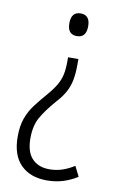

<svg xmlns="http://www.w3.org/2000/svg" viewBox="-84 -583 498 825"><g transform="rotate(10 165.0 -171.0)"><path d="M224 -318Q224 -279 218.5 -250.5Q213 -222 199.5 -197Q186 -172 161 -145Q121 -99 100.5 -62.5Q80 -26 80 29Q80 88 107.5 117Q135 146 183 146Q213 146 239.5 137Q266 128 291 112L313 156Q283 175 250.5 185Q218 195 180 195Q108 195 66.5 153.5Q25 112 25 31Q25 -16 37 -49Q49 -82 70 -110Q91 -138 119 -170Q143 -198 156 -220.5Q169 -243 174 -267Q179 -291 179 -323V-342H224ZM241 -488Q241 -438 200 -438Q159 -438 159 -487Q159 -537 200 -537Q241 -537 241 -488Z"/></g></svg>

Font: Noto Sans Sinhala Condensed Light
Style: Regular
Weight: 300
Width: 3
Designer: Jelle Bosma - Monotype Design Team
Foundry: Monotype Imaging Inc.
Version: Version 2.006; ttfautohint (v1.8.4.7-5d5b)